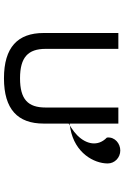

<svg xmlns="http://www.w3.org/2000/svg" viewBox="155 -786 641 992"><g transform="rotate(90 476.0 -289.5)"><path d="M535 -204C535 -113 493 -72 384 -72C275 -72 232 -114 232 -204V-580H150V-194C150 -60 224 11 384 11C544 11 618 -60 618 -194V-328L644 -332C770 -355 824 -454 824 -525C824 -561 794 -590 757 -590C721 -590 687 -562 690 -524V-522L691 -520C738 -474 725 -414 679 -368C668 -357 654 -346 640 -337L618 -323V-580H535Z"/></g></svg>

Font: Charger Monospace
Style: Regular
Weight: 400
Designer: Jasper
Foundry: Cannot Into Space Fonts
Version: Version 0.980